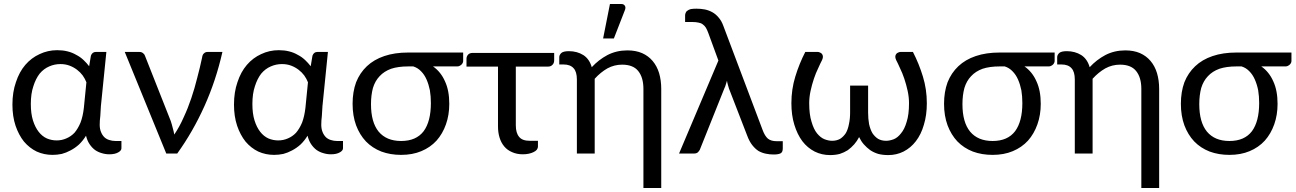

<svg xmlns="http://www.w3.org/2000/svg" viewBox="-20 -766 6468 958"><path d="M411.1 -355.5Q404.3 -373 392.6 -389.6Q380.9 -405.3 364.3 -418Q347.7 -430.7 327.1 -438.5Q306.6 -446.3 281.2 -446.3Q252 -446.3 225.6 -434.6Q198.2 -422.9 177.7 -398.4Q158.2 -373 146.5 -335.9Q133.8 -298.8 133.8 -247.1Q133.8 -199.2 144.5 -165Q155.3 -130.9 172.9 -108.4Q190.4 -85.9 213.9 -75.2Q237.3 -65.4 262.7 -65.4Q288.1 -65.4 310.5 -75.2Q334 -85 351.6 -103.5Q369.1 -124 381.8 -154.3Q393.6 -185.5 398.4 -227.5Q402.3 -269.5 411.1 -355.5ZM585.9 -62.5Q585.9 -53.7 585.9 -26.4Q585.9 -14.6 570.3 -5.9Q553.7 3.9 525.4 3.9Q505.9 3.9 487.3 -2Q469.7 -6.8 454.1 -17.6Q438.5 -29.3 426.8 -46.9Q415 -64.5 409.2 -88.9Q393.6 -63.5 374 -44.9Q354.5 -27.3 332 -15.6Q310.5 -3.9 288.1 2Q264.6 6.8 242.2 6.8Q200.2 6.8 163.1 -9.8Q127 -27.3 99.6 -59.6Q73.2 -92.8 57.6 -138.7Q42 -185.5 42 -244.1Q42 -306.6 59.6 -356.4Q76.2 -407.2 106.4 -442.4Q136.7 -477.5 177.7 -496.1Q218.8 -515.6 265.6 -515.6Q293 -515.6 316.4 -509.8Q340.8 -503.9 360.4 -492.2Q379.9 -482.4 396.5 -466.8Q412.1 -452.1 424.8 -435.5Q427.7 -453.1 433.6 -488.3Q440.4 -506.8 458 -506.8Q475.6 -506.8 510.7 -506.8Q503.9 -438.5 483.4 -236.3Q482.4 -211.9 480.5 -187.5Q477.5 -164.1 477.5 -143.6Q477.5 -122.1 484.4 -106.4Q490.2 -91.8 501 -81.1Q511.7 -71.3 525.4 -67.4Q540 -62.5 556.6 -62.5Q566.4 -62.5 585.9 -62.5Z M1089.8 -506.8Q1057.6 -364.3 1000 -236.3Q942.4 -108.4 864.3 0Q845.7 0 809.6 0Q757.8 -127 602.5 -506.8Q621.1 -506.8 675.8 -506.8Q686.5 -506.8 693.4 -501Q701.2 -495.1 703.1 -488.3Q746.1 -378.9 832 -162.1Q837.9 -144.5 841.8 -127.9Q846.7 -111.3 849.6 -94.7Q876 -133.8 896.5 -180.7Q918 -226.6 934.6 -276.4Q951.2 -325.2 963.9 -377Q977.5 -427.7 988.3 -478.5Q990.2 -494.1 998 -500Q1004.9 -506.8 1015.6 -506.8Q1040 -506.8 1089.8 -506.8Z M1516.6 -355.5Q1509.8 -373 1498 -389.6Q1486.3 -405.3 1469.7 -418Q1453.1 -430.7 1432.6 -438.5Q1412.1 -446.3 1386.7 -446.3Q1357.4 -446.3 1331.1 -434.6Q1303.7 -422.9 1283.2 -398.4Q1263.7 -373 1252 -335.9Q1239.3 -298.8 1239.3 -247.1Q1239.3 -199.2 1250 -165Q1260.7 -130.9 1278.3 -108.4Q1295.9 -85.9 1319.3 -75.2Q1342.8 -65.4 1368.2 -65.4Q1393.6 -65.4 1416 -75.2Q1439.5 -85 1457 -103.5Q1474.6 -124 1487.3 -154.3Q1499 -185.5 1503.9 -227.5Q1507.8 -269.5 1516.6 -355.5ZM1691.4 -62.5Q1691.4 -53.7 1691.4 -26.4Q1691.4 -14.6 1675.8 -5.9Q1659.2 3.9 1630.9 3.9Q1611.3 3.9 1592.8 -2Q1575.2 -6.8 1559.6 -17.6Q1543.9 -29.3 1532.2 -46.9Q1520.5 -64.5 1514.6 -88.9Q1499 -63.5 1479.5 -44.9Q1460 -27.3 1437.5 -15.6Q1416 -3.9 1393.6 2Q1370.1 6.8 1347.7 6.8Q1305.7 6.8 1268.6 -9.8Q1232.4 -27.3 1205.1 -59.6Q1178.7 -92.8 1163.1 -138.7Q1147.5 -185.5 1147.5 -244.1Q1147.5 -306.6 1165 -356.4Q1181.6 -407.2 1211.9 -442.4Q1242.2 -477.5 1283.2 -496.1Q1324.2 -515.6 1371.1 -515.6Q1398.4 -515.6 1421.9 -509.8Q1446.3 -503.9 1465.8 -492.2Q1485.4 -482.4 1502 -466.8Q1517.6 -452.1 1530.3 -435.5Q1533.2 -453.1 1539.1 -488.3Q1545.9 -506.8 1563.5 -506.8Q1581.1 -506.8 1616.2 -506.8Q1609.4 -438.5 1588.9 -236.3Q1587.9 -211.9 1585.9 -187.5Q1583 -164.1 1583 -143.6Q1583 -122.1 1589.8 -106.4Q1595.7 -91.8 1606.4 -81.1Q1617.2 -71.3 1630.9 -67.4Q1645.5 -62.5 1662.1 -62.5Q1671.9 -62.5 1691.4 -62.5Z M2016.6 -434.6Q1966.8 -434.6 1931.6 -422.9Q1896.5 -410.2 1874 -385.7Q1851.6 -362.3 1840.8 -327.1Q1831.1 -291 1831.1 -246.1Q1831.1 -156.2 1869.1 -109.4Q1908.2 -62.5 1981.4 -62.5Q2056.6 -62.5 2093.8 -111.3Q2129.9 -160.2 2129.9 -252Q2129.9 -285.2 2125 -315.4Q2119.1 -344.7 2108.4 -369.1Q2097.7 -393.6 2081.1 -410.2Q2064.5 -427.7 2042 -434.6Q2033.2 -434.6 2016.6 -434.6ZM2291 -503.9Q2291 -493.2 2291 -461.9Q2291 -457 2289.1 -453.1Q2287.1 -448.2 2283.2 -444.3Q2279.3 -440.4 2273.4 -437.5Q2268.6 -434.6 2261.7 -434.6Q2220.7 -434.6 2140.6 -434.6Q2179.7 -407.2 2200.2 -360.4Q2221.7 -314.5 2221.7 -248Q2221.7 -192.4 2205.1 -145.5Q2188.5 -98.6 2158.2 -64.5Q2127 -30.3 2082 -11.7Q2038.1 6.8 1981.4 6.8Q1927.7 6.8 1882.8 -9.8Q1837.9 -27.3 1805.7 -60.5Q1774.4 -93.8 1756.8 -140.6Q1739.3 -188.5 1739.3 -248Q1739.3 -307.6 1756.8 -355.5Q1775.4 -402.3 1810.5 -435.5Q1845.7 -468.8 1897.5 -486.3Q1949.2 -503.9 2016.6 -503.9Q2107.4 -503.9 2291 -503.9Z M2745.1 -465.8Q2745.1 -450.2 2736.3 -442.4Q2728.5 -433.6 2712.9 -433.6Q2660.2 -433.6 2553.7 -433.6Q2553.7 -360.4 2553.7 -140.6Q2553.7 -102.5 2570.3 -83Q2585.9 -63.5 2623 -63.5Q2636.7 -63.5 2664.1 -63.5Q2664.1 -55.7 2664.1 -35.2Q2664.1 -26.4 2658.2 -18.6Q2652.3 -11.7 2641.6 -6.8Q2631.8 -2 2618.2 1Q2604.5 3.9 2588.9 3.9Q2558.6 3.9 2535.2 -6.8Q2511.7 -16.6 2496.1 -35.2Q2480.5 -53.7 2472.7 -79.1Q2464.8 -104.5 2464.8 -135.7Q2464.8 -234.4 2464.8 -433.6Q2425.8 -433.6 2307.6 -433.6Q2307.6 -435.5 2307.6 -440.4Q2307.6 -449.2 2307.6 -472.7Q2307.6 -484.4 2315.4 -493.2Q2323.2 -502 2338.9 -502Q2473.6 -502 2745.1 -502Q2745.1 -492.2 2745.1 -465.8Z M2770.5 -480.5Q2770.5 -492.2 2781.2 -502Q2792 -510.7 2818.4 -510.7Q2859.4 -510.7 2890.6 -491.2Q2920.9 -471.7 2932.6 -430.7Q2966.8 -467.8 3010.7 -491.2Q3055.7 -514.6 3110.4 -514.6Q3152.3 -514.6 3183.6 -501Q3214.8 -487.3 3236.3 -461.9Q3257.8 -436.5 3268.6 -401.4Q3279.3 -365.2 3279.3 -322.3Q3279.3 -158.2 3279.3 171.9Q3257.8 171.9 3190.4 171.9Q3190.4 47.9 3190.4 -322.3Q3190.4 -379.9 3164.1 -412.1Q3138.7 -443.4 3084 -443.4Q3044.9 -443.4 3010.7 -424.8Q2976.6 -405.3 2947.3 -373Q2947.3 -249 2947.3 0Q2924.8 0 2858.4 0Q2858.4 -91.8 2858.4 -369.1Q2858.4 -408.2 2841.8 -425.8Q2825.2 -444.3 2792 -444.3Q2785.2 -444.3 2770.5 -444.3Q2770.5 -447.3 2770.5 -455.1Q2770.5 -461.9 2770.5 -480.5ZM2989.3 -574.2Q2998 -617.2 3023.4 -746.1Q3037.1 -746.1 3079.1 -746.1Q3092.8 -746.1 3097.7 -737.3Q3100.6 -733.4 3100.6 -727.5Q3100.6 -721.7 3097.7 -714.8Q3079.1 -668 3043 -574.2Q3029.3 -574.2 2989.3 -574.2Z M3885.7 -61.5Q3885.7 -52.7 3885.7 -25.4Q3885.7 -6.8 3875 -1Q3863.3 4.9 3840.8 4.9Q3820.3 4.9 3801.8 1Q3782.2 -2.9 3764.6 -12.7Q3748 -23.4 3733.4 -42Q3718.8 -60.5 3708 -89.8Q3677.7 -168 3617.2 -324.2Q3613.3 -335.9 3611.3 -344.7Q3608.4 -354.5 3607.4 -363.3Q3604.5 -353.5 3601.6 -344.7Q3599.6 -335.9 3594.7 -326.2Q3553.7 -223.6 3471.7 -18.6Q3467.8 -11.7 3461.9 -5.9Q3455.1 0 3443.4 0Q3418 0 3368.2 0Q3417 -116.2 3564.5 -463.9Q3551.8 -498 3513.7 -602.5Q3507.8 -618.2 3502 -627.9Q3495.1 -638.7 3486.3 -644.5Q3477.5 -651.4 3464.8 -653.3Q3452.1 -656.2 3434.6 -656.2Q3422.9 -656.2 3398.4 -656.2Q3398.4 -665 3398.4 -689.5Q3398.4 -696.3 3401.4 -702.1Q3403.3 -709 3410.2 -712.9Q3416 -717.8 3426.8 -720.7Q3438.5 -722.7 3455.1 -722.7Q3476.6 -722.7 3497.1 -718.8Q3516.6 -714.8 3534.2 -705.1Q3551.8 -695.3 3565.4 -678.7Q3580.1 -662.1 3588.9 -637.7Q3654.3 -463.9 3785.2 -117.2Q3795.9 -87.9 3811.5 -74.2Q3827.1 -61.5 3855.5 -61.5Q3866.2 -61.5 3885.7 -61.5Z M4535.2 -506.8Q4565.4 -448.2 4585 -383.8Q4604.5 -320.3 4604.5 -251Q4604.5 -191.4 4589.8 -143.6Q4576.2 -95.7 4549.8 -61.5Q4524.4 -28.3 4488.3 -9.8Q4453.1 7.8 4412.1 7.8Q4384.8 7.8 4362.3 2Q4339.8 -4.9 4322.3 -16.6Q4304.7 -29.3 4290 -45.9Q4276.4 -61.5 4266.6 -82Q4255.9 -61.5 4242.2 -45.9Q4227.5 -29.3 4210 -16.6Q4191.4 -4.9 4169.9 2Q4147.5 7.8 4122.1 7.8Q4080.1 7.8 4044.9 -9.8Q4008.8 -28.3 3983.4 -61.5Q3958 -95.7 3943.4 -143.6Q3928.7 -191.4 3928.7 -251Q3928.7 -320.3 3948.2 -383.8Q3967.8 -448.2 3998 -506.8Q4018.6 -506.8 4061.5 -506.8Q4065.4 -506.8 4071.3 -503.9Q4077.1 -502 4081.1 -497.1Q4085 -492.2 4085.9 -485.4Q4086.9 -477.5 4082 -466.8Q4073.2 -450.2 4062.5 -425.8Q4050.8 -402.3 4041 -373Q4031.2 -343.8 4024.4 -312.5Q4017.6 -281.2 4017.6 -251Q4017.6 -194.3 4029.3 -158.2Q4040 -121.1 4056.6 -100.6Q4074.2 -79.1 4093.8 -71.3Q4114.3 -63.5 4131.8 -63.5Q4154.3 -63.5 4171.9 -73.2Q4188.5 -84 4200.2 -101.6Q4210.9 -120.1 4215.8 -146.5Q4221.7 -172.9 4221.7 -204.1Q4221.7 -249 4221.7 -338.9Q4244.1 -338.9 4311.5 -338.9Q4311.5 -304.7 4311.5 -204.1Q4311.5 -172.9 4316.4 -146.5Q4322.3 -120.1 4333 -101.6Q4344.7 -84 4361.3 -73.2Q4378.9 -63.5 4401.4 -63.5Q4418.9 -63.5 4439.5 -71.3Q4459 -79.1 4475.6 -100.6Q4493.2 -121.1 4503.9 -158.2Q4515.6 -194.3 4515.6 -251Q4515.6 -281.2 4508.8 -312.5Q4502 -343.8 4492.2 -373Q4482.4 -402.3 4470.7 -425.8Q4460 -450.2 4451.2 -466.8Q4446.3 -477.5 4447.3 -485.4Q4448.2 -492.2 4452.1 -497.1Q4456.1 -502 4461.9 -503.9Q4467.8 -506.8 4472.7 -506.8Q4493.2 -506.8 4535.2 -506.8Z M4967.8 -434.6Q4918 -434.6 4882.8 -422.9Q4847.7 -410.2 4825.2 -385.7Q4802.7 -362.3 4792 -327.1Q4782.2 -291 4782.2 -246.1Q4782.2 -156.2 4820.3 -109.4Q4859.4 -62.5 4932.6 -62.5Q5007.8 -62.5 5044.9 -111.3Q5081.1 -160.2 5081.1 -252Q5081.1 -285.2 5076.2 -315.4Q5070.3 -344.7 5059.6 -369.1Q5048.8 -393.6 5032.2 -410.2Q5015.6 -427.7 4993.2 -434.6Q4984.4 -434.6 4967.8 -434.6ZM5242.2 -503.9Q5242.2 -493.2 5242.2 -461.9Q5242.2 -457 5240.2 -453.1Q5238.3 -448.2 5234.4 -444.3Q5230.5 -440.4 5224.6 -437.5Q5219.7 -434.6 5212.9 -434.6Q5171.9 -434.6 5091.8 -434.6Q5130.9 -407.2 5151.4 -360.4Q5172.9 -314.5 5172.9 -248Q5172.9 -192.4 5156.2 -145.5Q5139.6 -98.6 5109.4 -64.5Q5078.1 -30.3 5033.2 -11.7Q4989.3 6.8 4932.6 6.8Q4878.9 6.8 4834 -9.8Q4789.1 -27.3 4756.8 -60.5Q4725.6 -93.8 4708 -140.6Q4690.4 -188.5 4690.4 -248Q4690.4 -307.6 4708 -355.5Q4726.6 -402.3 4761.7 -435.5Q4796.9 -468.8 4848.6 -486.3Q4900.4 -503.9 4967.8 -503.9Q5058.6 -503.9 5242.2 -503.9Z M5254.9 -480.5Q5254.9 -492.2 5265.6 -502Q5276.4 -510.7 5302.7 -510.7Q5343.8 -510.7 5375 -491.2Q5405.3 -471.7 5417 -430.7Q5451.2 -467.8 5495.1 -491.2Q5540 -514.6 5594.7 -514.6Q5636.7 -514.6 5668 -501Q5699.2 -487.3 5720.7 -461.9Q5742.2 -436.5 5752.9 -401.4Q5763.7 -365.2 5763.7 -322.3Q5763.7 -158.2 5763.7 171.9Q5742.2 171.9 5674.8 171.9Q5674.8 47.9 5674.8 -322.3Q5674.8 -379.9 5648.4 -412.1Q5623 -443.4 5568.4 -443.4Q5529.3 -443.4 5495.1 -424.8Q5460.9 -405.3 5431.6 -373Q5431.6 -249 5431.6 0Q5409.2 0 5342.8 0Q5342.8 -91.8 5342.8 -369.1Q5342.8 -408.2 5326.2 -425.8Q5309.6 -444.3 5276.4 -444.3Q5269.5 -444.3 5254.9 -444.3Q5254.9 -447.3 5254.9 -455.1Q5254.9 -461.9 5254.9 -480.5Z M6149.4 -434.6Q6099.6 -434.6 6064.5 -422.9Q6029.3 -410.2 6006.8 -385.7Q5984.4 -362.3 5973.6 -327.1Q5963.9 -291 5963.9 -246.1Q5963.9 -156.2 6002 -109.4Q6041 -62.5 6114.3 -62.5Q6189.5 -62.5 6226.6 -111.3Q6262.7 -160.2 6262.7 -252Q6262.7 -285.2 6257.8 -315.4Q6252 -344.7 6241.2 -369.1Q6230.5 -393.6 6213.9 -410.2Q6197.3 -427.7 6174.8 -434.6Q6166 -434.6 6149.4 -434.6ZM6423.8 -503.9Q6423.8 -493.2 6423.8 -461.9Q6423.8 -457 6421.9 -453.1Q6419.9 -448.2 6416 -444.3Q6412.1 -440.4 6406.2 -437.5Q6401.4 -434.6 6394.5 -434.6Q6353.5 -434.6 6273.4 -434.6Q6312.5 -407.2 6333 -360.4Q6354.5 -314.5 6354.5 -248Q6354.5 -192.4 6337.9 -145.5Q6321.3 -98.6 6291 -64.5Q6259.8 -30.3 6214.8 -11.7Q6170.9 6.8 6114.3 6.8Q6060.5 6.8 6015.6 -9.8Q5970.7 -27.3 5938.5 -60.5Q5907.2 -93.8 5889.6 -140.6Q5872.1 -188.5 5872.1 -248Q5872.1 -307.6 5889.6 -355.5Q5908.2 -402.3 5943.4 -435.5Q5978.5 -468.8 6030.3 -486.3Q6082 -503.9 6149.4 -503.9Q6240.2 -503.9 6423.8 -503.9Z"/></svg>

Font: Lato
Style: Regular
Weight: 400
Designer: Lukasz Dziedzic with Adam Twardoch and Botio Nikoltchev
Version: Version 2.015; 2015-08-06; http://www.latofonts.com/